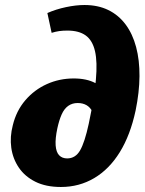

<svg xmlns="http://www.w3.org/2000/svg" viewBox="-20 -730 577 766"><path d="M223 16Q163 16 121 -5Q79 -26 55 -61.5Q31 -97 25 -140.5Q19 -184 31 -230Q45 -288 81 -330Q117 -372 167 -394.5Q217 -417 274 -417Q326 -417 360.5 -398.5Q395 -380 400 -347L349 -284Q340 -302 325 -310.5Q310 -319 290 -319Q268 -319 252 -307.5Q236 -296 226 -273.5Q216 -251 209 -219Q200 -177 202 -150Q204 -123 216 -110.5Q228 -98 248 -98Q281 -98 299.5 -130Q318 -162 334 -236Q356 -340 362.5 -411.5Q369 -483 359 -526Q349 -569 322 -588.5Q295 -608 249 -608Q231 -608 216.5 -606Q202 -604 186 -599L169 -678Q203 -693 243 -701.5Q283 -710 317 -710Q371 -710 412 -690Q453 -670 481 -632.5Q509 -595 523 -542.5Q537 -490 536.5 -426Q536 -362 521 -289Q500 -191 458 -123Q416 -55 356 -19.5Q296 16 223 16Z"/></svg>

Font: Ysabeau Infant Black
Style: Italic
Weight: 900
Italic angle: -12°
Designer: Christian Thalmann (Catharsis Fonts)
Version: Version 2.001;gftools[0.9.30]; featfreeze: ss01,ss02,lnum